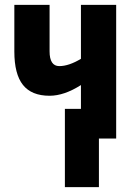

<svg xmlns="http://www.w3.org/2000/svg" viewBox="-20 -570 551 790"><path d="M458 -550V0H387V200H247V-122H313V-220Q244 -176 184 -176Q110 -176 74.5 -220.5Q39 -265 39 -358V-550H184V-359Q184 -298 224 -298Q263 -298 313 -328V-550Z"/></svg>

Font: Noto Sans ExtraCondensed ExtraBold
Style: Regular
Weight: 800
Width: 2
Designer: Monotype Design Team
Foundry: Monotype Imaging Inc.
Version: Version 2.013; ttfautohint (v1.8.4.7-5d5b)